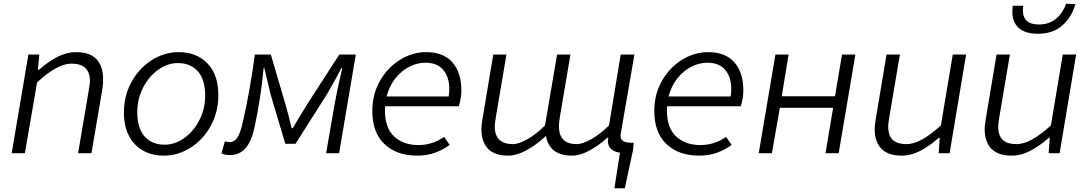

<svg xmlns="http://www.w3.org/2000/svg" viewBox="-20 -826 5863 1035"><path d="M133 -532H192L184 -450H190Q243 -496 292 -520.5Q341 -545 390 -545Q536 -545 536 -396Q536 -371 531 -341L473 0H401L457 -331Q465 -377 465 -387Q465 -436 440 -459.5Q415 -483 365 -483Q289 -483 180 -382L114 0H43Z M648 -219Q648 -311 689.5 -385.5Q731 -460 799 -502.5Q867 -545 943 -545Q1039 -545 1098 -484.5Q1157 -424 1157 -313Q1157 -221 1115.5 -146.5Q1074 -72 1006.5 -29.5Q939 13 863 13Q800 13 751.5 -14Q703 -41 675.5 -93Q648 -145 648 -219ZM1086 -311Q1086 -397 1046.5 -441.5Q1007 -486 939 -486Q883 -486 832.5 -450Q782 -414 751 -353Q720 -292 720 -221Q720 -135 759.5 -90.5Q799 -46 867 -46Q923 -46 973.5 -82Q1024 -118 1055 -179Q1086 -240 1086 -311Z M1174 1 1192 -64Q1206 -60 1219 -60Q1243 -60 1259 -83.5Q1275 -107 1288 -164Q1325 -321 1354 -532H1440L1518 -266Q1536 -204 1552 -135H1558L1586 -182Q1612 -226 1638 -267L1809 -532H1898L1808 0H1738L1784 -266Q1796 -335 1825 -459H1820Q1792 -403 1743 -319L1573 -51H1518L1439 -316Q1435 -333 1417 -408L1405 -459H1401Q1386 -295 1352 -140Q1321 10 1221 10Q1192 10 1174 1Z M1987 -228Q1987 -318 2028.5 -390.5Q2070 -463 2137 -504Q2204 -545 2277 -545Q2371 -545 2419 -489.5Q2467 -434 2467 -340Q2467 -295 2453 -253H2056Q2055 -245 2055 -232Q2055 -136 2105 -90Q2155 -44 2236 -44Q2310 -44 2374 -88L2404 -45Q2370 -19 2325.5 -3Q2281 13 2229 13Q2119 13 2053 -49Q1987 -111 1987 -228ZM2399 -306Q2402 -327 2402 -347Q2402 -410 2369.5 -449Q2337 -488 2273 -488Q2229 -488 2186 -466Q2143 -444 2110.5 -402.5Q2078 -361 2064 -306Z M3257 -61V-65Q3257 -68 3259 -84H3254Q3210 -43 3158.5 -15Q3107 13 3064 13Q2942 13 2923 -93Q2806 13 2719 13Q2647 13 2611 -24Q2575 -61 2575 -131Q2575 -151 2582 -191L2639 -532H2710L2654 -201Q2647 -161 2647 -145Q2647 -49 2746 -49Q2775 -49 2822 -75Q2869 -101 2918 -150L2983 -532H3055L2999 -201Q2993 -167 2993 -145Q2993 -49 3089 -49Q3119 -49 3167 -75.5Q3215 -102 3263 -150L3326 -532H3400L3327 -110L3325 -96Q3325 -73 3340.5 -64.5Q3356 -56 3396 -56L3392 -15L3348 189H3292L3322 -3Q3295 -6 3276.5 -21Q3258 -36 3257 -61Z M3507 -228Q3507 -318 3548.5 -390.5Q3590 -463 3657 -504Q3724 -545 3797 -545Q3891 -545 3939 -489.5Q3987 -434 3987 -340Q3987 -295 3973 -253H3576Q3575 -245 3575 -232Q3575 -136 3625 -90Q3675 -44 3756 -44Q3830 -44 3894 -88L3924 -45Q3890 -19 3845.5 -3Q3801 13 3749 13Q3639 13 3573 -49Q3507 -111 3507 -228ZM3919 -306Q3922 -327 3922 -347Q3922 -410 3889.5 -449Q3857 -488 3793 -488Q3749 -488 3706 -466Q3663 -444 3630.5 -402.5Q3598 -361 3584 -306Z M4160 -532H4231L4194 -307H4481L4519 -532H4591L4501 0H4430L4471 -245H4184L4141 0H4070Z M4695 -131Q4695 -144 4697.5 -160Q4700 -176 4702 -191L4759 -532H4831L4775 -201Q4768 -161 4768 -145Q4768 -95 4792.5 -72Q4817 -49 4867 -49Q4942 -49 5052 -150L5116 -532H5188L5099 0H5040L5046 -83H5041Q4989 -38 4940 -12.5Q4891 13 4841 13Q4768 13 4731.5 -24Q4695 -61 4695 -131Z M5288 -131Q5288 -144 5290.5 -160Q5293 -176 5295 -191L5352 -532H5424L5368 -201Q5361 -161 5361 -145Q5361 -95 5385.5 -72Q5410 -49 5460 -49Q5535 -49 5645 -150L5709 -532H5781L5692 0H5633L5639 -83H5634Q5582 -38 5533 -12.5Q5484 13 5434 13Q5361 13 5324.5 -24Q5288 -61 5288 -131ZM5437 -764Q5438 -780 5439 -795H5496L5494 -773Q5494 -731 5516 -712.5Q5538 -694 5580 -694Q5635 -694 5672 -724.5Q5709 -755 5727 -806L5777 -804Q5758 -735 5707.5 -689.5Q5657 -644 5575 -644Q5507 -644 5472 -675Q5437 -706 5437 -764Z"/></svg>

Font: Nebula Sans Book
Style: Regular
Weight: 400
Italic angle: -9°
Designer: Paul D. Hunt for Adobe (as Source Sans)
Foundry: Nebula Entertainment & Broadcasting LLC
Version: Version 1.010